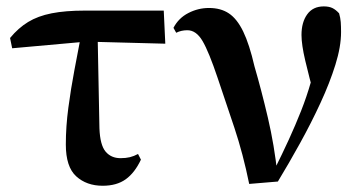

<svg xmlns="http://www.w3.org/2000/svg" viewBox="-20 -573 1151 609"><path d="M18.6 -419.9 11.9 -452.5Q38.1 -484.3 69.1 -503.2Q100.2 -522.2 143.8 -530.8Q187.3 -539.4 249.8 -539.4H499.4L504.3 -434.4L253.7 -441ZM305.7 16.2Q254.6 16.2 221.7 -13.8Q188.8 -43.7 188.8 -114.6Q188.8 -171.5 196.8 -231.4Q204.8 -291.4 215.9 -350Q226.9 -408.6 236.8 -459.8H289.7L295.4 -165.9Q297.4 -113.3 314.8 -92.3Q332.3 -71.3 362.5 -71.3Q378.8 -71.3 391.9 -74.4Q405 -77.6 417.8 -84.6L427 -66.6Q407.4 -24.9 378.7 -4.3Q350.1 16.2 305.7 16.2Z M770.4 10.4Q751 -85.1 723.4 -167.9Q695.8 -250.6 670.4 -325.6Q642.6 -408.5 622.5 -442.8Q602.4 -477.1 574.3 -477.1Q554.9 -477.1 538.9 -469.1L530.2 -484.7Q546.4 -515.8 577.5 -531.7Q608.5 -547.7 642.9 -547.7Q680.3 -547.7 706 -530.5Q731.8 -513.4 751.4 -473.1Q771 -432.7 787.2 -362.4Q808.9 -288.2 829.6 -200Q850.3 -111.8 860.2 -18.2H842.1L849.6 -33.3Q875.1 -84.4 896.3 -130.6Q917.4 -176.8 935.1 -221.5Q952.8 -266.3 966.4 -313.9Q980 -361.6 990.6 -415.3L980.2 -256.3Q960.1 -330.2 948.2 -380.8Q936.3 -431.4 936.3 -462Q936.3 -502.5 954.5 -527.6Q972.6 -552.7 1007 -552.7Q1023.5 -552.7 1034.3 -547.5Q1045 -542.3 1055.6 -530.7Q1059.8 -516.3 1060.8 -503Q1061.8 -489.8 1061.8 -471.2Q1061.8 -425.1 1043.8 -367.5Q1025.9 -310 996.5 -246.5Q967.2 -183 931.8 -119Q896.5 -55.1 861.4 2.8Z"/></svg>

Font: Noto Serif HK ExtraLight
Style: Regular
Weight: 200
Designer: Ryoko NISHIZUKA 西塚涼子 (kana & ideographs); Frank Grießhammer (Latin, Greek & Cyrillic); Wenlong ZHANG 张文龙 (bopomofo); San
Foundry: Adobe
Version: Version 2.002-H1;hotconv 1.1.0;makeotfexe 2.6.0